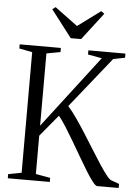

<svg xmlns="http://www.w3.org/2000/svg" viewBox="-62 -1013 767 1061"><g transform="rotate(5 321.0 -482.5)"><path d="M22 0V-23L95.5 -37V-706L23 -720V-743H251.5V-720L174.5 -706V-305L481.5 -706L404 -720V-743H609.5V-720L544.5 -707L320 -426.5Q342.5 -402 368.5 -364.5Q394.5 -327 422 -283.8Q449.5 -240.5 476 -197.8Q502.5 -155 526 -119.2Q549.5 -83.5 567.5 -61.2Q585.5 -39 595.5 -37.5L637 -22.5V0H517.5Q509 0 492.8 -20.5Q476.5 -41 455.2 -75.2Q434 -109.5 410 -150.8Q386 -192 361.8 -233.2Q337.5 -274.5 314.8 -310.5Q292 -346.5 273.5 -369L174.5 -249.5V-37L255 -22.5V0ZM301 -801.5 185.5 -952 203 -965 329.5 -871.5 456 -965 474 -952 358.5 -801.5Z"/></g></svg>

Font: Merriweather 120pt Light
Style: Regular
Weight: 300
Version: Version 2.100